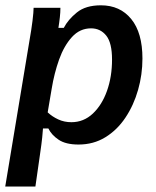

<svg xmlns="http://www.w3.org/2000/svg" viewBox="-22 -529 580 716"><path d="M-2.5 166.7 88.3 -380Q95 -417.5 99.2 -451.2Q103.3 -485 103.3 -500H203.3Q203.3 -483.3 201.2 -464.6Q199.2 -445.8 195.8 -425H215.8Q231.7 -455.8 264.6 -482.5Q297.5 -509.2 354.2 -509.2Q425.8 -509.2 467.5 -457.9Q509.2 -406.7 509.2 -310.8Q509.2 -250.8 492.9 -193.8Q476.7 -136.7 445.8 -90.4Q415 -44.2 370.8 -17.1Q326.7 10 270.8 10Q223.3 10 196.7 -7.9Q170 -25.8 158.3 -50H138.3Q137.5 -37.5 135.4 -16.2Q133.3 5 126.7 50L110 166.7ZM244.2 -73.3Q290 -73.3 324.2 -105.4Q358.3 -137.5 377.1 -190.4Q395.8 -243.3 395.8 -306.7Q395.8 -369.2 374.2 -396.2Q352.5 -423.3 317.5 -423.3Q275.8 -423.3 246.3 -390.8Q216.7 -358.3 198.3 -306.7Q180 -255 170.8 -198.3L155.8 -110Q172.5 -94.2 195 -83.8Q217.5 -73.3 244.2 -73.3Z"/></svg>

Font: Familjen Grotesk GF Medium
Style: Italic
Weight: 500
Designer: Anders Wikstroem, Jonas Baeckman, Matilda Gysing, Kristian Moeller
Foundry: Familjen STHML AB
Version: Version 2.000; Beta; Release 4; Build 6